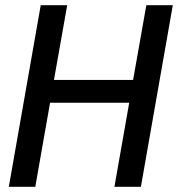

<svg xmlns="http://www.w3.org/2000/svg" viewBox="-20 -720 686 740"><path d="M137 -700H239L188 -412H493L544 -700H646L523 0H421L478 -324H173L116 0H14Z"/></svg>

Font: Niramit Medium
Style: Italic
Weight: 500
Italic angle: -10°
Designer: Katatrad Aksorn Co.,Ltd.
Foundry: Cadson Demak Co.,Ltd.
Version: Version 1.000; ttfautohint (v1.6)